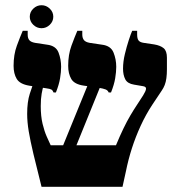

<svg xmlns="http://www.w3.org/2000/svg" viewBox="-20 -715 691 735"><path d="M139 0Q120 -75 108 -125.5Q96 -176 90 -212Q84 -248 84 -279Q84 -325 94 -356Q104 -387 116 -421L154 -407Q151 -401 147 -388.5Q143 -376 139.5 -356.5Q136 -337 136 -309Q136 -270 143 -241Q150 -212 159 -192Q168 -172 174 -159H424Q439 -195 452.5 -223Q466 -251 479 -273Q492 -295 504 -313L528 -350Q538 -366 539 -374.5Q540 -383 528 -385L493 -391Q468 -395 459.5 -411.5Q451 -428 451 -452Q451 -479 458 -508Q465 -537 473 -561.5Q481 -586 486 -597H505V-583Q505 -567 510.5 -560Q516 -553 530 -551L570 -545Q594 -541 606.5 -530.5Q619 -520 619 -494V-450Q619 -431 617 -416Q615 -401 610.5 -389.5Q606 -378 599 -368L563 -314Q538 -276 518.5 -233.5Q499 -191 485 -147.5Q471 -104 462 -59L449 0ZM203 -113 330 -424 377 -416 254 -113ZM185 -361Q182 -369 177 -372Q172 -375 157 -377L92 -387Q56 -393 44 -413Q32 -433 32 -463Q32 -506 44.5 -540Q57 -574 67 -597H86V-582Q86 -569 92 -561.5Q98 -554 114 -551L160 -544Q194 -540 204 -514Q214 -488 214 -459Q214 -440 210 -415.5Q206 -391 194 -361ZM396 -361Q393 -369 384.5 -372.5Q376 -376 358 -379L302 -387Q265 -392 253 -412.5Q241 -433 241 -463Q241 -506 253.5 -540Q266 -574 276 -597H295V-583Q295 -570 301 -562Q307 -554 323 -551L370 -544Q404 -540 414.5 -514Q425 -488 425 -459Q425 -440 421 -415.5Q417 -391 405 -361ZM139 -607Q121 -607 107.5 -620Q94 -633 94 -651Q94 -669 107.5 -682Q121 -695 139 -695Q157 -695 170.5 -682Q184 -669 184 -651Q184 -633 170.5 -620Q157 -607 139 -607Z"/></svg>

Font: Frank Ruhl Libre
Style: Bold
Weight: 700
Designer: Yanek Iontef
Foundry: Fontef
Version: Version 6.004